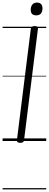

<svg xmlns="http://www.w3.org/2000/svg" viewBox="-20 -1092 378 1487"><path d="M137 14Q122 14 116 9Q110 4 111 -6L219 -871Q221 -881 228 -885.5Q235 -890 249 -890Q263 -890 269.5 -885.5Q276 -881 274 -871L166 -5Q165 4 158.5 9Q152 14 137 14ZM260 -973Q240 -973 229 -983.5Q218 -994 218 -1016Q218 -1041 230.5 -1056.5Q243 -1072 267 -1072Q287 -1072 298 -1060.5Q309 -1049 309 -1027Q309 -1002 297 -987.5Q285 -973 260 -973ZM0 365H338V375H0ZM0 -20H338V0H0ZM0 -505H338V-500H0ZM0 -885H338V-875H0Z"/></svg>

Font: Playwrite GB J Guides
Style: Italic
Weight: 400
Italic angle: -7.01216°
Designer: Veronika Burian, José Scaglione
Foundry: TypeTogether
Version: Version 1.003